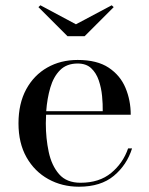

<svg xmlns="http://www.w3.org/2000/svg" viewBox="-20 -697 565 727"><path d="M267.5 -605 403 -677 410.5 -670 300.5 -560H235.5L125.5 -670L133 -677ZM480 -135Q460.5 -72.5 411 -31.2Q361.5 10 279 10Q215 10 163 -18.8Q111 -47.5 80.5 -101.2Q50 -155 50 -230Q50 -305 79.2 -358.8Q108.5 -412.5 159 -441.2Q209.5 -470 274 -470Q347.5 -470 391.5 -440.8Q435.5 -411.5 455.2 -364.2Q475 -317 475 -262.5H154.5Q153.5 -247 153.5 -230Q153.5 -173 164.5 -121.5Q175.5 -70 203.8 -37.5Q232 -5 285 -5Q356 -5 401 -42.2Q446 -79.5 465 -135ZM274 -456.5Q232.5 -456.5 207.5 -431.5Q182.5 -406.5 170.5 -365.2Q158.5 -324 155 -276H369Q369.5 -302.5 366.5 -333.5Q363.5 -364.5 354 -392.5Q344.5 -420.5 325.5 -438.5Q306.5 -456.5 274 -456.5Z"/></svg>

Font: Bodoni* 16
Style: Regular
Weight: 400
Version: Version 2.2